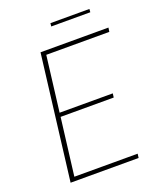

<svg xmlns="http://www.w3.org/2000/svg" viewBox="-151 -923 843 1016"><g transform="rotate(-20 270.0 -415.0)"><path d="M68.5 0ZM537.5 -703 534 -680H179L140.5 -368H440L437 -345.5H138L98 -23H454.5L451.5 0H68.5L155 -703ZM257 -830H476.5L475 -812H255Z"/></g></svg>

Font: Lato Thin
Style: Italic
Weight: 200
Italic angle: -7°
Designer: Lukasz Dziedzic
Foundry: tyPoland Lukasz Dziedzic
Version: Version 2.007; 2014-02-27